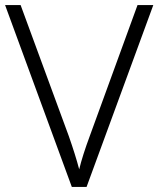

<svg xmlns="http://www.w3.org/2000/svg" viewBox="-20 -734 622 754"><path d="M582 -714 320 0H262L0 -714H61L250 -200Q276 -126 291 -69Q304 -123 333 -201L520 -714Z"/></svg>

Font: Noto Sans Arabic Light
Style: Regular
Weight: 300
Designer: Monotype Design Team, Nadine Chahine, Nizar Qandah and Khaled Hosny
Foundry: Monotype Imaging Inc.
Version: Version 2.012; ttfautohint (v1.8.4.7-5d5b)